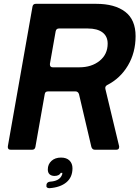

<svg xmlns="http://www.w3.org/2000/svg" viewBox="-20 -783 729 1004"><path d="M36 0Q19 0 21 -18L150 -749Q153 -763 167 -763H483Q580 -763 634.5 -721.5Q689 -680 689 -594Q689 -508 649 -440.5Q609 -373 540 -338Q528 -331 531 -318L603 -18V-14Q603 0 588 0H476Q463 0 458 -14L393 -291Q388 -305 375 -305H231Q216 -305 214 -291L165 -14Q162 0 148 0ZM241 -449V-446Q241 -431 256 -431H394Q459 -431 501 -465Q543 -499 543 -555Q543 -593 516 -613.5Q489 -634 439 -634H288Q274 -634 271 -619ZM237 201Q229 201 225 196.5Q221 192 223 186V182Q226 169 241 167Q290 164 303 134Q306 130 306 121H298Q289 137 265 137Q249 137 239.5 128.5Q230 120 230 103Q230 76 249 58.5Q268 41 299 41Q328 41 343.5 56.5Q359 72 359 97Q359 144 327 170.5Q295 197 239 201Z"/></svg>

Font: Open Sauce Two
Style: Bold Italic
Weight: 700
Italic angle: -10°
Designer: Alfredo Marco Pradil
Foundry: Creative Sauce Fz LLC
Version: Version 1.477